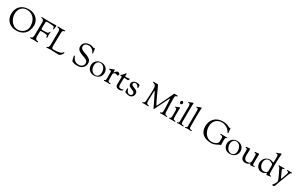

<svg xmlns="http://www.w3.org/2000/svg" viewBox="382 -3136 8892 5705"><g transform="rotate(30 4828.5 -283.5)"><path d="M44 -339C44 -159 169 16 417 16C636 16 809 -111 809 -392C809 -494 733 -722 431 -722C176 -722 44 -554 44 -339ZM132 -390C132 -594 263 -682 397 -682C573 -682 727 -552 727 -300C727 -116 560 -28 449 -28C223 -28 132 -263 132 -390Z M873 -697C873 -676 901 -688 923 -677C966 -657 970 -621 970 -589V-531C970 -469 967 -412 967 -357C965 -121 971 -55 928 -40C887 -25 885 -27 885 -9C885 2 895 2 905 2C954 2 971 -4 1026 -4C1052 -4 1092 4 1123 4C1149 4 1154 -10 1154 -15C1154 -22 1147 -33 1124 -33C1052 -33 1044 -111 1044 -137C1044 -150 1045 -163 1045 -177C1045 -233 1047 -264 1047 -321C1047 -337 1067 -340 1088 -340H1175C1179 -340 1250 -336 1272 -326C1291 -318 1291 -296 1294 -278C1296 -264 1300 -253 1315 -253C1323 -253 1329 -254 1329 -278C1329 -297 1322 -326 1322 -360C1322 -395 1331 -425 1331 -443C1331 -455 1330 -459 1318 -459C1298 -459 1307 -439 1294 -419C1291 -414 1286 -409 1280 -405C1261 -392 1251 -387 1165 -387H1134C1118 -387 1106 -386 1091 -386C1084 -386 1075 -387 1066 -387C1048 -388 1048 -419 1048 -437C1048 -483 1049 -568 1051 -604C1053 -651 1049 -668 1118 -668C1154 -668 1210 -663 1298 -656C1332 -654 1344 -622 1344 -587C1344 -573 1350 -567 1358 -567C1366 -567 1372 -575 1373 -587C1379 -638 1387 -669 1387 -689C1387 -710 1377 -713 1370 -713C1270 -713 1276 -708 1143 -708C992 -708 995 -714 926 -714H899C876 -714 873 -700 873 -697Z M1427 -695C1427 -687 1428 -681 1442 -681C1481 -680 1521 -661 1523 -619C1524 -587 1525 -557 1525 -528C1525 -466 1522 -410 1522 -355V-231C1522 -78 1510 -52 1488 -35C1474 -25 1463 -25 1459 -25C1454 -25 1443 -20 1443 -9C1443 -2 1452 3 1472 3C1521 3 1542 -5 1597 -5C1658 -5 1744 5 1872 5C1912 5 1990 -66 1990 -126C1990 -138 1984 -143 1978 -143C1949 -143 1986 -48 1667 -48C1652 -48 1646 -49 1624 -56C1607 -61 1600 -102 1600 -135V-175C1600 -186 1605 -531 1608 -593C1615 -714 1690 -658 1690 -701C1690 -709 1686 -711 1673 -711C1655 -711 1622 -707 1568 -707C1528 -707 1505 -711 1481 -711C1471 -711 1462 -713 1454 -713C1446 -713 1427 -710 1427 -695Z M2282 -187C2282 -178 2310 -37 2331 -25C2393 8 2443 13 2528 13C2655 13 2761 -71 2761 -215C2761 -261 2745 -296 2721 -322C2598 -454 2366 -410 2366 -570C2366 -640 2433 -681 2512 -681C2558 -681 2606 -666 2643 -633C2672 -607 2684 -600 2709 -539C2712 -530 2715 -525 2723 -525C2729 -525 2737 -532 2737 -553C2737 -567 2724 -643 2716 -689C2715 -694 2707 -697 2701 -697C2694 -697 2684 -689 2678 -689C2664 -689 2598 -722 2534 -722C2398 -722 2302 -645 2302 -526C2302 -458 2336 -413 2393 -379C2523 -301 2697 -309 2697 -174C2697 -89 2632 -31 2531 -31C2387 -31 2337 -137 2312 -198C2310 -204 2302 -208 2296 -208C2289 -208 2282 -202 2282 -187Z M2858 -203C2858 -92 2934 18 3087 18C3207 18 3327 -59 3327 -209C3327 -355 3211 -431 3094 -431C2937 -431 2858 -316 2858 -203ZM2937 -237C2937 -361 3012 -404 3070 -404C3193 -404 3252 -285 3252 -179C3252 -66 3188 -12 3117 -12C3032 -12 2937 -91 2937 -237Z M3388 -380C3388 -366 3398 -364 3407 -364C3411 -364 3415 -363 3418 -363C3463 -363 3468 -344 3468 -326C3468 -307 3470 -326 3470 -135C3470 -56 3469 -35 3433 -26C3422 -23 3420 -17 3420 -9C3420 -2 3420 3 3442 3C3459 3 3492 -2 3546 -2C3569 -2 3599 3 3631 3C3642 3 3643 -6 3643 -13C3643 -28 3617 -26 3592 -30C3569 -34 3545 -54 3545 -84C3545 -101 3543 -83 3543 -189V-293C3543 -314 3578 -355 3617 -355C3665 -355 3670 -331 3693 -331C3696 -331 3727 -346 3727 -387C3727 -392 3724 -404 3706 -416C3686 -429 3680 -435 3659 -435C3594 -435 3562 -354 3554 -354C3548 -354 3546 -355 3546 -397C3546 -407 3547 -416 3547 -424C3547 -434 3543 -444 3534 -444C3533 -444 3525 -442 3520 -440C3438 -401 3388 -404 3388 -380Z M3768 -384C3768 -372 3773 -370 3785 -370C3790 -370 3797 -371 3804 -371C3821 -371 3825 -368 3825 -355C3825 -347 3821 -210 3821 -122V-107C3821 -68 3829 10 3956 10C4015 10 4065 -32 4065 -47C4065 -57 4062 -59 4055 -59C4044 -59 4017 -40 3981 -40C3906 -40 3895 -75 3895 -156C3895 -209 3899 -314 3899 -342C3899 -370 3903 -375 3929 -375C3930 -375 3962 -369 4035 -368C4043 -368 4067 -413 4067 -423C4067 -429 4064 -434 4057 -434C4046 -434 4045 -420 3980 -420H3945C3904 -420 3904 -421 3904 -440C3904 -459 3908 -479 3908 -497C3908 -514 3905 -520 3897 -520C3877 -520 3861 -480 3821 -438C3786 -402 3768 -400 3768 -384Z M4138 -43C4138 -18 4150 -19 4174 -11C4189 -6 4234 16 4286 16C4346 16 4371 -3 4385 -15C4414 -41 4438 -81 4438 -119C4438 -197 4411 -227 4316 -263C4268 -281 4209 -294 4209 -353C4209 -383 4238 -404 4276 -404C4366 -404 4380 -312 4397 -312C4411 -312 4415 -319 4415 -341C4415 -352 4411 -398 4411 -401C4411 -408 4401 -438 4297 -438C4219 -438 4146 -391 4146 -314C4146 -170 4370 -213 4370 -92C4370 -35 4314 -21 4283 -21C4221 -21 4189 -88 4179 -113C4170 -136 4174 -156 4153 -156C4146 -156 4138 -145 4138 -130Z M4709 -695C4709 -690 4709 -683 4722 -680C4811 -659 4826 -618 4826 -489C4826 -397 4814 -120 4807 -90C4785 -1 4731 -41 4731 -14C4731 1 4739 2 4752 2C4796 2 4822 -1 4834 -1C4848 -1 4904 3 4938 3C4949 3 4953 1 4953 -15C4953 -20 4945 -26 4939 -26C4863 -34 4862 -87 4862 -140V-185C4862 -261 4869 -303 4871 -449C4871 -479 4874 -489 4879 -489C4887 -489 4885 -488 5073 -106C5102 -47 5107 -12 5127 -12C5139 -12 5134 -13 5210 -168L5349 -449C5367 -485 5379 -512 5388 -512C5393 -512 5397 -497 5397 -469C5397 -466 5411 -252 5411 -139C5411 -109 5409 -85 5407 -75C5391 -7 5342 -39 5342 -10C5342 -4 5344 4 5360 4C5396 4 5412 -1 5464 -1C5497 -1 5512 3 5566 3C5583 3 5588 3 5588 -13C5588 -18 5580 -27 5570 -27C5505 -27 5487 -44 5487 -182C5487 -274 5475 -329 5475 -564C5475 -651 5489 -669 5520 -673C5548 -677 5553 -683 5553 -695C5553 -708 5543 -708 5536 -708C5473 -708 5493 -710 5450 -710C5415 -710 5419 -696 5412 -683C5406 -671 5415 -679 5309 -458L5180 -192C5169 -169 5158 -137 5147 -137C5133 -137 4973 -490 4879 -694C4876 -702 4867 -708 4855 -708C4836 -708 4807 -706 4780 -706C4771 -706 4738 -710 4727 -710C4712 -710 4709 -702 4709 -695Z M5644 -381C5644 -377 5649 -373 5654 -371C5676 -363 5712 -377 5712 -294V-206C5712 -33 5710 -39 5671 -26C5662 -23 5656 -14 5656 -7C5656 3 5671 6 5696 6C5713 6 5725 4 5767 4C5805 4 5796 6 5838 6C5843 6 5849 7 5853 7C5869 7 5870 -4 5870 -10C5870 -24 5857 -24 5840 -25C5815 -27 5784 -33 5784 -98V-372C5784 -389 5790 -408 5790 -420C5790 -434 5781 -439 5775 -439C5759 -439 5761 -436 5725 -421C5669 -398 5644 -397 5644 -381ZM5701 -590C5701 -574 5721 -533 5750 -533C5759 -533 5797 -564 5797 -588C5797 -608 5774 -645 5751 -645C5729 -645 5701 -603 5701 -590Z M5912 -693C5912 -686 5917 -685 5923 -685C5943 -685 5956 -684 5963 -681C5975 -676 5987 -648 5987 -617C5987 -490 5983 -277 5983 -192V-118C5983 -108 5984 -100 5984 -92C5984 -57 5981 -38 5957 -27C5942 -20 5923 -23 5923 -5C5923 -2 5928 5 5939 5C5961 5 5974 -3 6020 -3C6051 -3 6100 4 6121 4C6140 4 6152 1 6152 -10C6152 -17 6146 -25 6139 -25C6063 -25 6058 -66 6058 -98V-396C6058 -446 6060 -444 6060 -529V-585C6060 -676 6068 -722 6068 -737C6068 -747 6066 -756 6056 -756C6036 -756 6006 -738 5980 -728C5924 -706 5912 -712 5912 -693Z M6191 -693C6191 -686 6196 -685 6202 -685C6222 -685 6235 -684 6242 -681C6254 -676 6266 -648 6266 -617C6266 -490 6262 -277 6262 -192V-118C6262 -108 6263 -100 6263 -92C6263 -57 6260 -38 6236 -27C6221 -20 6202 -23 6202 -5C6202 -2 6207 5 6218 5C6240 5 6253 -3 6299 -3C6330 -3 6379 4 6400 4C6419 4 6431 1 6431 -10C6431 -17 6425 -25 6418 -25C6342 -25 6337 -66 6337 -98V-396C6337 -446 6339 -444 6339 -529V-585C6339 -676 6347 -722 6347 -737C6347 -747 6345 -756 6335 -756C6315 -756 6285 -738 6259 -728C6203 -706 6191 -712 6191 -693Z M6707 -329C6707 -158 6805 17 7107 17C7218 17 7321 -53 7333 -60C7368 -79 7396 -75 7396 -87C7396 -98 7391 -110 7391 -199C7391 -242 7393 -280 7398 -311C7403 -341 7452 -341 7452 -357C7452 -365 7440 -366 7436 -366C7433 -366 7387 -365 7341 -365C7316 -365 7255 -370 7230 -370C7216 -370 7212 -365 7212 -359C7212 -339 7229 -339 7249 -337C7264 -335 7281 -333 7293 -321C7303 -311 7310 -294 7310 -265C7310 -224 7308 -147 7307 -139C7298 -79 7202 -24 7098 -24C6910 -24 6801 -203 6801 -384C6801 -575 6929 -680 7089 -680C7205 -680 7329 -600 7375 -499C7378 -492 7386 -487 7392 -487C7396 -487 7404 -488 7404 -504C7404 -516 7392 -577 7390 -643C7390 -654 7385 -663 7375 -663C7367 -663 7354 -648 7347 -648C7338 -648 7268 -719 7098 -719C6842 -719 6707 -542 6707 -329Z M7520 -203C7520 -92 7596 18 7749 18C7869 18 7989 -59 7989 -209C7989 -355 7873 -431 7756 -431C7599 -431 7520 -316 7520 -203ZM7599 -237C7599 -361 7674 -404 7732 -404C7855 -404 7914 -285 7914 -179C7914 -66 7850 -12 7779 -12C7694 -12 7599 -91 7599 -237Z M8057 -394C8057 -383 8064 -380 8075 -380H8093C8103 -380 8123 -366 8123 -336C8123 -300 8122 -318 8122 -156C8122 -34 8183 18 8283 18C8373 18 8419 -46 8427 -46C8433 -46 8432 5 8445 5C8455 5 8516 -6 8546 -6C8574 -6 8583 -7 8583 -23C8583 -33 8573 -36 8559 -36C8551 -36 8542 -35 8533 -35C8511 -35 8505 -60 8505 -140C8505 -276 8510 -389 8510 -395C8510 -418 8507 -423 8486 -423C8477 -423 8465 -418 8450 -418C8382 -418 8362 -409 8362 -395C8362 -387 8373 -383 8384 -382C8427 -378 8430 -356 8430 -294L8432 -156C8432 -63 8393 -34 8310 -34C8266 -34 8199 -63 8199 -195C8199 -300 8204 -318 8204 -371C8204 -418 8204 -421 8181 -421C8175 -421 8137 -416 8124 -416C8066 -416 8057 -407 8057 -394Z M8643 -195C8643 -88 8709 14 8840 14C8935 14 8975 -51 8986 -51C8994 -51 8995 -41 8995 -34C8995 -16 8998 -6 8998 3C8998 11 9002 14 9009 14C9021 14 9043 6 9072 4C9145 -2 9149 -9 9149 -14C9149 -31 9122 -30 9106 -35C9077 -44 9071 -65 9071 -156C9071 -228 9073 -341 9073 -521C9073 -605 9086 -717 9086 -738C9086 -753 9081 -758 9074 -758C9062 -758 9047 -748 9035 -743C8956 -707 8922 -710 8922 -695V-694C8922 -687 8922 -686 8943 -686H8954C9007 -686 9007 -641 9007 -574C9007 -538 9005 -574 9005 -445C9005 -415 9003 -409 9000 -409C8986 -409 8931 -438 8886 -438C8724 -438 8643 -314 8643 -195ZM8715 -242C8715 -335 8765 -409 8854 -409C8890 -409 8941 -384 8973 -365C8987 -357 9001 -343 9001 -288C9001 -271 9001 -288 9000 -117C9000 -71 8939 -38 8881 -38C8777 -38 8715 -150 8715 -242Z M9179 -412C9179 -386 9204 -414 9236 -353C9272 -285 9392 -41 9392 3C9392 80 9301 167 9301 178C9301 189 9314 191 9320 191C9365 191 9361 190 9366 190C9381 190 9397 130 9454 -22L9543 -259C9563 -313 9586 -369 9597 -385C9609 -402 9638 -394 9638 -412C9638 -420 9631 -425 9617 -425C9609 -425 9572 -424 9555 -424C9537 -424 9510 -425 9483 -425C9465 -425 9464 -417 9464 -413C9464 -380 9526 -418 9526 -358C9526 -324 9447 -104 9439 -104C9430 -104 9407 -166 9386 -211C9338 -319 9326 -342 9326 -367C9326 -378 9327 -395 9342 -395H9357C9372 -395 9381 -397 9381 -413C9381 -418 9373 -424 9363 -424C9336 -424 9338 -422 9306 -422C9263 -422 9253 -424 9199 -424C9193 -424 9179 -421 9179 -412Z"/></g></svg>

Font: OFL Sorts Mill Goudy
Style: Regular
Weight: 500
Version: Version 003.000